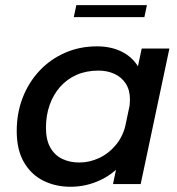

<svg xmlns="http://www.w3.org/2000/svg" viewBox="-20 -721 692 752"><path d="M256.5 10.5Q198 10.5 150.2 -13Q102.5 -36.5 74 -85.2Q45.5 -134 45.5 -208Q45.5 -278.5 69 -338.8Q92.5 -399 134.8 -444Q177 -489 234.5 -514.2Q292 -539.5 360.5 -539.5Q414 -539.5 456 -519Q498 -498.5 522.5 -458Q547 -417.5 547 -359Q547 -344.5 544.8 -324Q542.5 -303.5 538.5 -289L484 -288.5Q486.5 -296.5 487.8 -309.5Q489 -322.5 489 -331Q489 -368.5 472.5 -393.8Q456 -419 428 -431.8Q400 -444.5 366 -444.5Q318 -444.5 280 -427.8Q242 -411 215.2 -380.5Q188.5 -350 174.2 -309.2Q160 -268.5 160 -220.5Q160 -173.5 177 -143.2Q194 -113 223.5 -98.8Q253 -84.5 290.5 -84.5Q330.5 -84.5 368.5 -102.2Q406.5 -120 434.8 -154.5Q463 -189 473.5 -238L533 -233.5Q516 -153 474 -98.5Q432 -44 375.5 -16.8Q319 10.5 256.5 10.5ZM531 0H422.5L535 -531H643.5ZM269 -654 279 -701H555.5L545.5 -654Z"/></svg>

Font: Epilogue Medium
Style: Italic
Weight: 500
Italic angle: -12°
Designer: Tyler Finck
Foundry: Etcetera Type Co
Version: Version 2.112